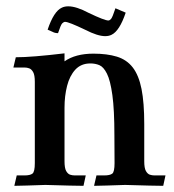

<svg xmlns="http://www.w3.org/2000/svg" viewBox="-20 -602 564 622"><path d="M508.8 0Q481 0 385.3 -2.9Q318.8 -0.5 284.7 0L292.5 -33.7H317.4Q336.4 -33.7 343.8 -39.6Q351.1 -45.4 351.1 -73.7L350.6 -163.6Q350.6 -246.6 344 -294.2Q337.4 -341.8 326.4 -363.5Q315.4 -385.3 302 -390.9Q288.6 -396.5 272.9 -396.5Q242.7 -396.5 224.1 -376.5Q205.6 -356.4 197.3 -323.7Q189 -291 189 -253.4V-79.6Q189 -57.6 194.3 -48.1Q199.7 -38.6 207 -36.1Q214.4 -33.7 222.2 -33.7H257.8L250.5 0Q222.7 0 127 -2.9Q60.5 -0.5 26.4 0L34.2 -33.7H59.1Q77.6 -33.7 85.2 -39.6Q92.8 -45.4 92.8 -73.7V-336.9Q92.8 -358.9 87.4 -368.4Q82 -377.9 74.7 -380.6Q67.4 -383.3 59.1 -383.3H23.4L31.2 -416.5Q83 -416.5 189 -429.2V-403.3Q224.6 -428.2 282.7 -428.2Q326.7 -428.2 358.6 -418.5Q390.6 -408.7 410.2 -383.3Q429.7 -357.9 438.5 -313.7Q447.3 -269.5 447.3 -200.2V-79.6Q447.3 -57.6 452.6 -48.1Q458 -38.6 465.3 -36.1Q472.7 -33.7 480.5 -33.7H516.1ZM320.8 -484.9Q296.4 -484.9 256.3 -505.4Q202.6 -531.2 190.9 -531.2Q186.5 -531.2 181.6 -526.4Q176.8 -521.5 168 -494.6Q157.7 -494.6 149.9 -499L134.3 -505.9Q154.3 -565.4 180.2 -577.1Q189 -581.5 201.2 -581.5Q227.5 -581.5 267.6 -560.1Q318.8 -535.6 331.1 -535.6Q335 -535.6 339.6 -540.5Q344.2 -545.4 354 -575.2L387.2 -561Q367.2 -501.5 341.3 -489.3Q332.5 -484.9 320.8 -484.9Z"/></svg>

Font: Quaaykop
Style: Medium
Weight: 500
Designer: Tup Wanders
Foundry: Free font, DO NOT SELL
Version: Version 1.00;July 31, 2023;FontCreator 11.5.0.2430 64-bit